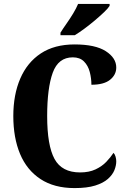

<svg xmlns="http://www.w3.org/2000/svg" viewBox="-20 -951 651 981"><path d="M361 10Q257 10 187 -36Q117 -82 82.5 -164.5Q48 -247 48 -358Q48 -467 83.5 -549.5Q119 -632 188.5 -678Q258 -724 361 -724Q467 -724 520.5 -689.5Q574 -655 574 -606Q574 -569 542.5 -543.5Q511 -518 447 -518Q447 -551 438.5 -583.5Q430 -616 409 -637Q388 -658 352 -658Q278 -658 249.5 -579.5Q221 -501 221 -358Q221 -208 258.5 -139Q296 -70 389 -70Q435 -70 468 -85.5Q501 -101 523 -124Q545 -147 560 -170Q567 -163 570.5 -150.5Q574 -138 574 -127Q574 -105 564.5 -81.5Q555 -58 531.5 -37Q508 -16 466.5 -3Q425 10 361 10ZM289 -784Q302 -805 320 -830.5Q338 -856 354 -882.5Q370 -909 379 -931H540V-921Q532 -908 511.5 -888.5Q491 -869 465 -847Q439 -825 412 -805Q385 -785 362 -771H289Z"/></svg>

Font: Noto Serif Armenian Condensed ExtraBold
Style: Regular
Weight: 800
Width: 3
Designer: Monotype Design Team
Foundry: Monotype Imaging Inc.
Version: Version 2.008; ttfautohint (v1.8.4.7-5d5b)